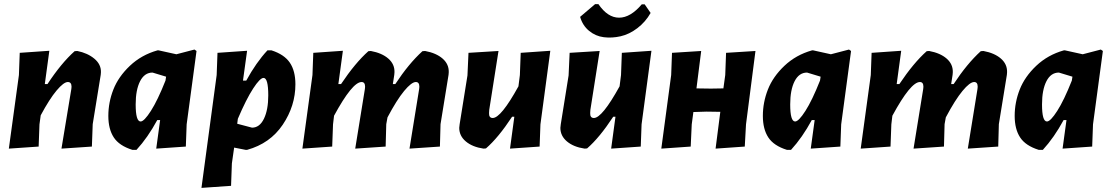

<svg xmlns="http://www.w3.org/2000/svg" viewBox="-20 -719 5409 934"><path d="M23 4 72 -354 76 -462 220 -472 198 -310H211Q278 -412 343 -470L356 -471Q406 -461 439 -433.5Q472 -406 471 -368L470 -355L431 -115L427 -6L279 4L327 -286L328 -297Q328 -320 310 -320Q290 -320 255.5 -279Q221 -238 178 -158L172 -114L168 -6Z M746 -474H752L838 -455L926 -478L936 -471L888 -114L884 -6L740 4L759 -135H745Q699 -50 644 10H624Q560 -10 533.5 -50.5Q507 -91 507 -155Q507 -221 531.5 -283.5Q556 -346 612 -399Q668 -452 746 -474ZM640 -211Q640 -128 664 -128Q681 -128 714 -179.5Q747 -231 785 -327L788 -346L722 -366Q683 -366 661.5 -324Q640 -282 640 -211Z M1182 -472 1162 -327H1178Q1226 -415 1281 -474H1301Q1363 -454 1390 -414Q1417 -374 1417 -309Q1417 -204 1355.5 -112.5Q1294 -21 1182 10H1175L1119 -1L1108 76L1104 185L960 195L1034 -354L1038 -462ZM1262 -340Q1245 -340 1211.5 -288.5Q1178 -237 1137 -141L1134 -117L1206 -98Q1243 -98 1264 -141.5Q1285 -185 1285 -255Q1285 -340 1262 -340Z M1648 -472 1626 -310H1639Q1708 -413 1772 -470L1784 -471Q1838 -461 1869 -434Q1900 -407 1899 -368L1898 -355L1891 -310H1903Q1968 -409 2035 -470L2048 -471Q2102 -461 2133 -434Q2164 -407 2163 -368L2162 -355L2123 -115L2120 -6L1972 4L2019 -286L2020 -297Q2020 -320 2003 -320Q1982 -320 1946 -276.5Q1910 -233 1865 -148L1859 -115L1856 -6L1708 4L1755 -286L1756 -297Q1756 -320 1739 -320Q1694 -320 1605 -156L1600 -114L1596 -6L1451 4L1500 -354L1504 -462Z M2405 -471 2360 -185 2359 -169Q2358 -145 2377 -145Q2417 -145 2502 -299L2509 -354L2513 -462L2657 -472L2609 -114L2605 -6L2461 4L2482 -151H2471Q2404 -49 2344 3L2332 4Q2278 -4 2246 -31Q2214 -58 2214 -97L2216 -115L2254 -352L2259 -462Z M3116 -698 3145 -656Q3120 -612 3080.5 -582Q3041 -552 2999 -542.5Q2957 -533 2917 -538Q2877 -543 2845.5 -569Q2814 -595 2802 -637L2875 -699H2891Q2936 -633 2991.5 -633Q3047 -633 3102 -698ZM2897 -471 2852 -185 2851 -169Q2850 -145 2869 -145Q2909 -145 2994 -299L3001 -354L3005 -462L3149 -472L3101 -114L3097 -6L2953 4L2974 -151H2963Q2896 -49 2836 3L2824 4Q2770 -4 2738 -31Q2706 -58 2706 -97L2708 -115L2746 -352L2751 -462Z M3391 -471 3368 -289 3438 -288 3499 -289 3508 -354 3512 -462 3655 -471 3609 -114 3603 -6 3461 4 3484 -175 3417 -176 3353 -174 3345 -114 3340 -6 3197 4 3245 -354 3249 -462Z M3930 -474H3936L4022 -455L4110 -478L4120 -471L4072 -114L4068 -6L3924 4L3943 -135H3929Q3883 -50 3828 10H3808Q3744 -10 3717.5 -50.5Q3691 -91 3691 -155Q3691 -221 3715.5 -283.5Q3740 -346 3796 -399Q3852 -452 3930 -474ZM3824 -211Q3824 -128 3848 -128Q3865 -128 3898 -179.5Q3931 -231 3969 -327L3972 -346L3906 -366Q3867 -366 3845.5 -324Q3824 -282 3824 -211Z M4364 -472 4342 -310H4355Q4424 -413 4488 -470L4500 -471Q4554 -461 4585 -434Q4616 -407 4615 -368L4614 -355L4607 -310H4619Q4684 -409 4751 -470L4764 -471Q4818 -461 4849 -434Q4880 -407 4879 -368L4878 -355L4839 -115L4836 -6L4688 4L4735 -286L4736 -297Q4736 -320 4719 -320Q4698 -320 4662 -276.5Q4626 -233 4581 -148L4575 -115L4572 -6L4424 4L4471 -286L4472 -297Q4472 -320 4455 -320Q4410 -320 4321 -156L4316 -114L4312 -6L4167 4L4216 -354L4220 -462Z M5155 -474H5161L5247 -455L5335 -478L5345 -471L5297 -114L5293 -6L5149 4L5168 -135H5154Q5108 -50 5053 10H5033Q4969 -10 4942.5 -50.5Q4916 -91 4916 -155Q4916 -221 4940.5 -283.5Q4965 -346 5021 -399Q5077 -452 5155 -474ZM5049 -211Q5049 -128 5073 -128Q5090 -128 5123 -179.5Q5156 -231 5194 -327L5197 -346L5131 -366Q5092 -366 5070.5 -324Q5049 -282 5049 -211Z"/></svg>

Font: Alegreya Sans SC ExtraBold
Style: Italic
Weight: 800
Italic angle: -7°
Designer: Juan Pablo del Peral
Foundry: Huerta Tipografica
Version: Version 2.007